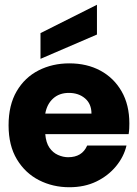

<svg xmlns="http://www.w3.org/2000/svg" viewBox="-20 -774 577 806"><path d="M271 12Q202 12 144 -17.5Q86 -47 51 -105Q16 -163 16 -248Q16 -333 50 -391Q84 -449 142 -478.5Q200 -508 271 -508Q345 -508 401.5 -477.5Q458 -447 490.5 -390.5Q523 -334 523 -256Q523 -246 522.5 -234.5Q522 -223 520 -211H170Q173 -175 187.5 -154Q202 -133 223.5 -123.5Q245 -114 266 -114Q295 -114 315 -126Q335 -138 346 -163H511Q500 -116 467 -76Q434 -36 384.5 -12Q335 12 271 12ZM170 -297H364Q364 -338 337 -361Q310 -384 269 -384Q229 -384 203 -360.5Q177 -337 170 -297ZM150 -527V-635L387 -754V-629Z"/></svg>

Font: Rethink Sans ExtraBold
Style: Regular
Weight: 800
Designer: The Rethink Sans project authors (Hans Thiessen). DM Sans designed by Colophon Foundry.
Foundry: Rethink Communications LLC
Version: Version 1.001